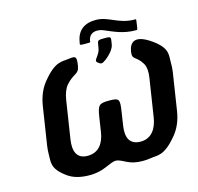

<svg xmlns="http://www.w3.org/2000/svg" viewBox="-125 -1025 1203 1168"><g transform="rotate(-15 476.5 -441.5)"><path d="M802 -469 765 -230C754 -157 717 -107 651 -107C583 -107 561 -154 572 -227L585 -313C597 -390 593 -398 529 -398C465 -398 457 -390 445 -313L432 -227C421 -154 385 -107 317 -107C250 -107 230 -156 241 -230L278 -469C284 -506 295 -537 313 -558C365 -617 392 -597 401 -652C409 -706 405 -714 359 -707C315 -700 276 -716 193 -615C161 -577 140 -528 131 -469L94 -230C91 -210 90 -192 90 -175C91 -130 74 -90 162 -27C195 -3 240 10 298 10C336 10 371 3 401 -10C477 -42 471 -43 537 -10C563 3 594 10 632 10C649 10 667 9 683 6C727 -1 767 14 849 -85C881 -122 903 -171 912 -230L949 -469C952 -489 952 -507 952 -525C951 -570 969 -610 880 -674C779 -746 744 -706 735 -651C727 -597 759 -617 793 -558C805 -537 808 -506 802 -469ZM448 -787 446 -778C445 -770 448 -769 478 -769C507 -769 510 -769 511 -773V-778C516 -811 537 -828 568 -828C582 -828 597 -825 612 -818C665 -796 718 -769 797 -769H802C807 -769 808 -772 812 -801C817 -831 817 -834 812 -834H807C756 -834 718 -849 683 -864C652 -877 619 -893 577 -893C505 -893 459 -859 448 -787ZM524 -638C540 -626 546 -624 572 -643C581 -650 591 -658 598 -666C612 -680 629 -700 633 -723L637 -748C640 -770 637 -772 600 -772C562 -772 557 -770 554 -749L550 -726C548 -710 542 -697 534 -685C512 -653 508 -651 524 -638Z"/></g></svg>

Font: Asimov Print
Style: AIt
Weight: 500
Designer: Google
Version: Version 2.000980: 2014